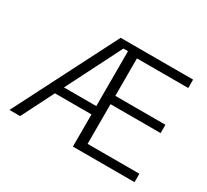

<svg xmlns="http://www.w3.org/2000/svg" viewBox="-129 -839 1120 1039"><g transform="rotate(30 430.5 -319.5)"><path d="M28 0 354 -639H436V-596H396L94.5 0ZM173 -201V-253H446.5V-201ZM443 0V-52.5H809.5V0ZM424.5 0V-639H486V0ZM459.5 -300.5V-352.5H799V-300.5ZM442.5 -586.5V-639H806.5V-586.5Z"/></g></svg>

Font: Anek Telugu Medium Light
Style: Regular
Weight: 300
Version: Version 1.003